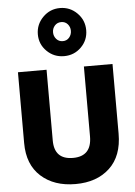

<svg xmlns="http://www.w3.org/2000/svg" viewBox="-75 -1269 964 1371"><g transform="rotate(-5 407.0 -583.0)"><path d="M69.3 -275.4V-783.2H274.4V-276.4Q274.4 -139.6 408.2 -139.6Q542 -139.6 542 -282.2V-783.2H747.1V-284.2Q747.1 -124 655.3 -38.1Q563.5 47.9 410.2 47.9Q256.8 47.9 163.1 -36.6Q69.3 -121.1 69.3 -275.4ZM285.2 -918.9Q234.4 -968.8 234.4 -1040Q234.4 -1111.3 285.2 -1162.6Q335.9 -1213.9 407.7 -1213.9Q479.5 -1213.9 530.3 -1163.1Q581.1 -1112.3 581.1 -1040.5Q581.1 -968.8 530.8 -918.9Q480.5 -869.1 408.2 -869.1Q335.9 -869.1 285.2 -918.9ZM361.8 -1093.3Q343.8 -1073.2 343.8 -1045.4Q343.8 -1017.6 361.8 -997.1Q379.9 -976.6 408.2 -976.6Q436.5 -976.6 454.1 -997.1Q471.7 -1017.6 471.7 -1045.4Q471.7 -1073.2 454.1 -1093.3Q436.5 -1113.3 408.2 -1113.3Q379.9 -1113.3 361.8 -1093.3Z"/></g></svg>

Font: GenEi M Gothic v2 Black
Style: Regular
Weight: 900
Version: Version 2.0